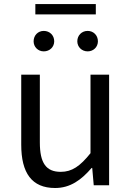

<svg xmlns="http://www.w3.org/2000/svg" viewBox="-20 -910 647 943"><path d="M250.7 13.4C325.3 13.4 379.5 -26.3 430.1 -85.3H432.9L440.4 0H515.9V-543.4H424.5V-157.6C373.2 -93.6 333.5 -66 278.3 -66C206.4 -66 175.7 -109.2 175.7 -210.3V-543.4H84.3V-199.3C84.3 -60.4 136.1 13.4 250.7 13.4ZM194.9 -657.7C224.5 -657.7 246.3 -679.6 246.3 -707.1C246.3 -736.3 224.5 -758.2 194.9 -758.2C166.5 -758.2 145.1 -736.3 145.1 -707.1C145.1 -679.6 166.5 -657.7 194.9 -657.7ZM153.6 -839.2H450.6V-890.1H153.6ZM410.5 -657.7C439.4 -657.7 460.9 -679.6 460.9 -707.1C460.9 -736.3 439.4 -758.2 410.5 -758.2C381.5 -758.2 359.7 -736.3 359.7 -707.1C359.7 -679.6 381.5 -657.7 410.5 -657.7Z"/></svg>

Font: Source Han Sans JP VF
Style: Regular
Weight: 250
Designer: Ryoko NISHIZUKA 西塚涼子 (kana, bopomofo & ideographs); Paul D. Hunt (Latin, Greek & Cyrillic); Sandoll Communications 산돌커뮤니
Foundry: Adobe
Version: Version 2.004;hotconv 1.0.118;makeotfexe 2.5.65603